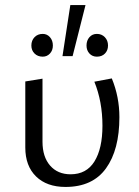

<svg xmlns="http://www.w3.org/2000/svg" viewBox="-20 -731 551 759"><path d="M80 -148V-409L148 -420V-171Q148 -111 178 -76.5Q208 -42 259 -42Q322 -42 353.5 -93Q385 -144 385 -234Q385 -329 353 -408L422 -421Q452 -348 452 -268Q452 -139 399 -65.5Q346 8 239 8Q165 8 122.5 -33.5Q80 -75 80 -148ZM149 -597Q166 -597 177.5 -584Q189 -571 189 -551Q189 -532 177.5 -519.5Q166 -507 149 -507Q129 -507 116.5 -519.5Q104 -532 104 -551Q104 -571 116.5 -584Q129 -597 149 -597ZM258 -711H318L267 -509H227ZM363 -597Q382 -597 394.5 -584Q407 -571 407 -551Q407 -532 395 -519.5Q383 -507 363 -507Q345 -507 333.5 -519.5Q322 -532 322 -551Q322 -571 333.5 -584Q345 -597 363 -597Z"/></svg>

Font: QiushuiShotai Bright
Style: Regular
Weight: 400
Designer: Christian Thalmann (Catharsis Fonts)
Version: Version 1.250;